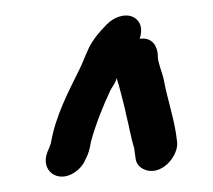

<svg xmlns="http://www.w3.org/2000/svg" viewBox="-36 -705 467 421"><g transform="rotate(-5 197.5 -494.5)"><path d="M112 -333C125 -340 134 -349 140 -361C147 -371 151 -383 155 -398C169 -436 188 -473 207 -506C213 -515 221 -523 223 -532C228 -511 231 -488 235 -465L237 -449C241 -425 243 -398 248 -375L249 -355C249 -343 254 -334 264 -328C300 -306 344 -349 343 -381L342 -401C339 -442 330 -476 326 -517C324 -535 318 -550 317 -568C320 -594 308 -615 281 -613C288 -630 288 -645 278 -656C261 -675 229 -666 212 -651L203 -643C194 -635 185 -626 178 -617C163 -598 156 -578 143 -557C115 -511 82 -460 67 -402C63 -393 62 -391 58 -384C38 -344 74 -313 112 -333Z"/></g></svg>

Font: Dictator
Style: Ita
Weight: 500
Version: Version MIL.1277